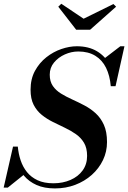

<svg xmlns="http://www.w3.org/2000/svg" viewBox="-53 -1012 698 1046"><path d="M246.5 14.5Q188 14.5 146.5 -4Q105 -22.5 78.2 -54.2Q51.5 -86 37 -127.2Q22.5 -168.5 18 -213.5H44Q47.5 -174.5 59.5 -138.5Q71.5 -102.5 94 -74.5Q116.5 -46.5 151.8 -30Q187 -13.5 238 -13.5Q289.5 -13.5 331.2 -31.8Q373 -50 397.2 -83.5Q421.5 -117 421.5 -162.5Q421.5 -205.5 404.8 -233.8Q388 -262 360.5 -281.2Q333 -300.5 300.2 -316Q267.5 -331.5 234.8 -347.8Q202 -364 174.5 -386.2Q147 -408.5 130.2 -441.2Q113.5 -474 113.5 -523Q113.5 -582 137.5 -626Q161.5 -670 199.5 -700Q237.5 -730 281.5 -745Q325.5 -760 365.5 -760Q429.5 -760 475 -733Q520.5 -706 546.2 -657Q572 -608 576.5 -542.5H550.5Q545.5 -600 524.8 -642.5Q504 -685 466 -708.2Q428 -731.5 373.5 -731.5Q336 -731.5 300.2 -715.5Q264.5 -699.5 241.2 -671.2Q218 -643 218 -605Q218 -568 235 -543.5Q252 -519 279.8 -502Q307.5 -485 340.8 -470Q374 -455 407.2 -437.5Q440.5 -420 468.2 -394.8Q496 -369.5 513 -331.8Q530 -294 530 -238Q530 -185.5 508 -139.8Q486 -94 447 -59.2Q408 -24.5 356.8 -5Q305.5 14.5 246.5 14.5ZM-33 10 18 -213.5H44L50 -143.5Q58 -121 66 -102Q74 -83 83 -65L-10.5 10ZM550.5 -542.5 551.5 -601Q544 -625 535.2 -646Q526.5 -667 513 -691.5L602.5 -760H625L576.5 -542.5ZM362 -850 264.5 -975.5 281 -991.5 402.5 -910 565 -990 579.5 -975.5 438 -850Z"/></svg>

Font: Bodoni Moda 9pt SemiBold
Style: Italic
Weight: 600
Italic angle: -13°
Designer: Owen Earl
Foundry: indestructible type
Version: Version 2.004